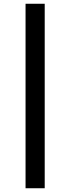

<svg xmlns="http://www.w3.org/2000/svg" viewBox="-20 -892 373 1022"><path d="M218 110H116V-872H218Z"/></svg>

Font: Open Sauce Sans SemiBold
Style: Regular
Weight: 600
Designer: Alfredo Marco Pradil
Foundry: Creative Sauce Fz LLC
Version: Version 1.477